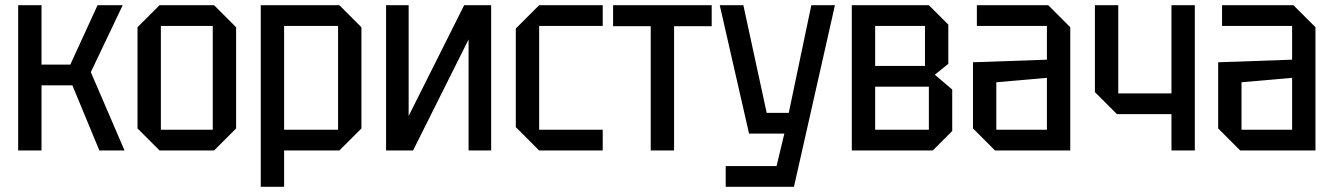

<svg xmlns="http://www.w3.org/2000/svg" viewBox="-20 -580 5140 740"><path d="M50 0V-560H140V-331H251L356 -560H453L330 -302L460 0H363L259 -251H140V0Z M510 -85V-475L595 -560H805L890 -475V-85L805 0H595ZM600 -80H800V-480H600Z M985 140V-560H1288L1373 -475V-85L1288 0H1075V140ZM1283 -480H1075V-80H1283Z M1873 0H1786V-428L1572 0H1468V-560H1555V-133L1769 -560H1873Z M1968 -90V-470L2058 -560H2303V-480H2058V-80H2303V0H2058Z M2578 0V-479H2723V-560H2343V-479H2488V0Z M2777 140V60H2973L3003 -65H2867L2754 -560H2845L2935 -145H3020L3107 -560H3198L3040 140Z M3263 -560V0H3575L3650 -75V-235L3583 -292L3635 -334V-485L3560 -560ZM3353 -326V-480H3545V-326ZM3353 -80V-246H3560V-80Z M3730 -85V-340L4015 -350V-480H3745V-560H4020L4105 -475V0H3815ZM3820 -263V-80H4015V-280Z M4585 -560V0H4495V-140H4285L4200 -225V-560H4290V-220H4495V-560Z M4675 -85V-340L4960 -350V-480H4690V-560H4965L5050 -475V0H4760ZM4765 -263V-80H4960V-280Z"/></svg>

Font: Tektur SemiCondensed
Style: Regular
Weight: 400
Width: 4
Designer: Adam Jagosz
Foundry: Adam Jagosz
Version: Version 1.005;gftools[0.9.30]